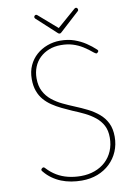

<svg xmlns="http://www.w3.org/2000/svg" viewBox="-139 -1476 1121 1580"><g transform="rotate(-10 421.5 -685.5)"><path d="M413 19Q368 19 324.5 11.5Q281 4 242.5 -11.5Q204 -27 169.5 -51.5Q135 -76 108 -109Q99 -118 99 -124.5Q99 -131 106 -137Q113 -143 119.5 -143Q126 -143 135 -132Q169 -95 211.5 -69.5Q254 -44 305 -31.5Q356 -19 413 -19Q475 -19 527.5 -38Q580 -57 618.5 -92.5Q657 -128 678.5 -178.5Q700 -229 700 -290Q700 -350 678 -391.5Q656 -433 618 -463.5Q580 -494 533 -517Q486 -540 436 -560Q393 -579 351.5 -599Q310 -619 273.5 -643.5Q237 -668 209.5 -700Q182 -732 166.5 -775Q151 -818 151 -874Q151 -938 174 -988Q197 -1038 236.5 -1073Q276 -1108 327.5 -1127Q379 -1146 435 -1146Q501 -1146 553 -1127.5Q605 -1109 647 -1081Q689 -1053 722 -1022Q730 -1015 730.5 -1009.5Q731 -1004 724 -997Q716 -989 710 -991Q704 -993 693 -1001Q654 -1034 615.5 -1058Q577 -1082 533 -1095.5Q489 -1109 435 -1109Q380 -1109 335.5 -1091.5Q291 -1074 258.5 -1043Q226 -1012 208.5 -968.5Q191 -925 191 -874Q191 -810 214.5 -765Q238 -720 277 -688.5Q316 -657 364 -634Q412 -611 461 -591Q513 -570 563 -545Q613 -520 653.5 -486Q694 -452 717.5 -404.5Q741 -357 741 -290Q741 -224 717 -167.5Q693 -111 649 -69Q605 -27 545.5 -4Q486 19 413 19ZM610 -1390Q616 -1390 621 -1384.5Q626 -1379 626 -1371Q626 -1368 625 -1365.5Q624 -1363 621 -1360L459 -1212Q454 -1207 450.5 -1205.5Q447 -1204 443 -1204Q439 -1204 435.5 -1205.5Q432 -1207 427 -1212L265 -1361Q263 -1364 261.5 -1367Q260 -1370 260 -1372Q260 -1380 265.5 -1385Q271 -1390 277 -1390Q281 -1390 283.5 -1388Q286 -1386 289 -1384L443 -1250L597 -1384Q600 -1386 603 -1388Q606 -1390 610 -1390Z"/></g></svg>

Font: Playwrite BR Thin
Style: Regular
Weight: 250
Version: Version 1.003